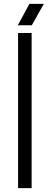

<svg xmlns="http://www.w3.org/2000/svg" viewBox="-20 -970 257 990"><path d="M73.2 0V-799.8H143.1V0ZM131.8 -950.2H206.1L144 -839.8H71.8Z"/></svg>

Font: Cooper Hewitt
Style: Book
Weight: 705
Designer: Village Type and Design LLC
Foundry: Cooper Hewitt Smithsonian Design Museum
Version: 1.000